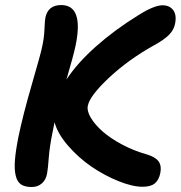

<svg xmlns="http://www.w3.org/2000/svg" viewBox="-20 -731 718 763"><path d="M106 12.2Q79.1 12.2 63.7 2Q48.3 -8.3 42.5 -32.7Q36.6 -57.1 39.3 -93.8Q42 -130.4 53.2 -187Q71.3 -274.4 106.7 -396.2Q142.1 -518.1 147 -543Q155.3 -579.1 156.7 -614.7Q158.2 -650.4 160.2 -660.2Q170.4 -710.9 223.1 -710.9Q313 -710.9 280.8 -551.8Q272.9 -513.2 244.1 -415Q287.6 -481 361.6 -546.6Q435.5 -612.3 528.8 -669.9Q591.8 -710 626 -710Q653.8 -710 668.2 -690.9Q682.6 -671.9 675.8 -637.2Q671.4 -612.8 652.1 -593Q632.8 -573.2 591.8 -550.8Q490.2 -494.1 413.6 -422.4Q336.9 -350.6 329.1 -311Q324.7 -290 341.1 -262.7Q357.4 -235.4 387.9 -208.5Q418.5 -181.6 465.1 -156.7Q511.7 -131.8 564 -117.2Q598.1 -106.9 610.4 -89.4Q622.6 -71.8 617.2 -43.9Q611.8 -16.1 595.5 -2.4Q579.1 11.2 546.9 11.2Q506.3 11.2 450.7 -11.2Q395 -33.7 343.5 -68.8Q292 -104 250.5 -151.9Q209 -199.7 196.8 -245.1Q190.9 -217.8 189 -206.1Q177.2 -149.4 173.8 -103.8Q170.4 -58.1 167 -41Q162.6 -16.1 146.2 -2Q129.9 12.2 106 12.2Z"/></svg>

Font: Shantell Sans Normal
Style: Italic
Weight: 600
Italic angle: -11.31°
Designer: Stephen Nixon, Anya Danilova, Shantell Martin
Foundry: Arrow Type
Version: Version 1.006;[559af2be0]